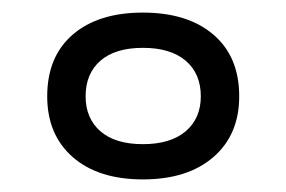

<svg xmlns="http://www.w3.org/2000/svg" viewBox="-20 -727 455 305"><path d="M207 -442Q136 -442 95.5 -477.5Q55 -513 55 -574Q55 -637 95.5 -672Q136 -707 207 -707Q278 -707 319 -672Q360 -637 360 -574Q360 -513 319 -477.5Q278 -442 207 -442ZM207 -498Q251 -498 275 -518.5Q299 -539 299 -574Q299 -610 275 -630.5Q251 -651 207 -651Q163 -651 139.5 -630.5Q116 -610 116 -574Q116 -539 139.5 -518.5Q163 -498 207 -498Z"/></svg>

Font: Asap Expanded SemiBold
Style: Regular
Weight: 600
Width: 7
Designer: Pablo Cosgaya
Foundry: Omnibus-Type
Version: Version 3.001; ttfautohint (v1.8.4.7-5d5b)